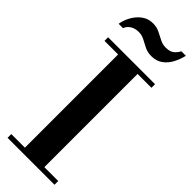

<svg xmlns="http://www.w3.org/2000/svg" viewBox="-317 -997 1018 1018"><g transform="rotate(45 191.5 -488.0)"><path d="M119 -15V-754H265V-15ZM17 0V-28H369V0ZM17 -727V-754H369V-727ZM6 -844Q11 -876 28 -906Q45 -936 71.5 -955.5Q98 -975 134 -975Q161 -975 183.5 -964Q206 -953 227 -942Q248 -931 271 -931Q305 -931 321.5 -946.5Q338 -962 344 -976H378Q371 -944 355 -913.5Q339 -883 313 -864Q287 -845 249 -845Q221 -845 199 -856Q177 -867 156.5 -878Q136 -889 112 -889Q84 -889 64.5 -876Q45 -863 39 -844Z"/></g></svg>

Font: Libre Bodoni Medium
Style: Regular
Weight: 500
Designer: Pablo Impallari, Rodrigo Fuenzalida
Foundry: Impallari Type
Version: Version 2.005;gftools[0.9.23]